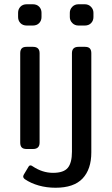

<svg xmlns="http://www.w3.org/2000/svg" viewBox="-20 -700 526 902"><path d="M65 -620V-640Q65 -657 76 -668.5Q87 -680 106 -680H134Q153 -680 164 -668.5Q175 -657 175 -640V-620Q175 -603 164 -591.5Q153 -580 134 -580H106Q87 -580 76 -591.5Q65 -603 65 -620ZM308 -620V-640Q308 -656 319.5 -668Q331 -680 349 -680H378Q396 -680 407.5 -668Q419 -656 419 -640V-620Q419 -603 408 -591.5Q397 -580 378 -580H349Q331 -580 319.5 -592Q308 -604 308 -620ZM75 -30V-450Q75 -465 82 -472.5Q89 -480 105 -480H135Q166 -480 166 -450V-30Q166 0 135 0H105Q89 0 82 -7.5Q75 -15 75 -30ZM97 142Q89 136 89 129Q89 126 92 120L113 85Q117 77 123 77Q128 77 133 81Q179 112 229 112Q279 112 298.5 88.5Q318 65 318 13V-450Q318 -480 349 -480H379Q395 -480 402 -472.5Q409 -465 409 -450V16Q409 95 368 138.5Q327 182 241 182Q199 182 162 171.5Q125 161 97 142Z"/></svg>

Font: Mitr Light
Style: Regular
Weight: 300
Designer: Thanarat Vachiruckul
Foundry: Cadson Demak
Version: Version 1.003